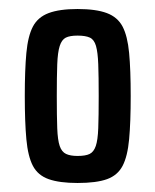

<svg xmlns="http://www.w3.org/2000/svg" viewBox="-20 -716 344 426"><path d="M152 -310Q112 -310 88 -318.5Q64 -327 53 -348Q42 -369 38.5 -407Q35 -445 35 -503Q35 -561 38.5 -598.5Q42 -636 53 -657Q64 -678 88 -687Q112 -696 152 -696Q193 -696 217 -687Q241 -678 252 -657Q263 -636 266.5 -598.5Q270 -561 270 -503Q270 -445 266.5 -407Q263 -369 252 -348Q241 -327 217.5 -318.5Q194 -310 152 -310ZM152 -370Q170 -370 179 -374.5Q188 -379 192.5 -392Q197 -405 198 -431.5Q199 -458 199 -503Q199 -547 198 -573.5Q197 -600 193 -614Q189 -628 179.5 -632.5Q170 -637 152 -637Q135 -637 126 -632.5Q117 -628 112.5 -614Q108 -600 107 -573Q106 -546 106 -503Q106 -458 107 -431.5Q108 -405 112.5 -392Q117 -379 126.5 -374.5Q136 -370 152 -370Z"/></svg>

Font: Saira ExtraCondensed SemiBold
Style: Regular
Weight: 600
Width: 2
Designer: Hector Gatti with collaboration of the Omnibus-Type team
Foundry: Omnibus-Type
Version: Version 1.101